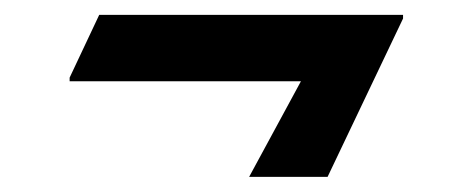

<svg xmlns="http://www.w3.org/2000/svg" viewBox="-20 -433 633 257"><path d="M313.5 -196.3 382.8 -324.2H73.2V-329.1L112.8 -413.1H519.5V-408.2L418.5 -196.3Z"/></svg>

Font: Nova Oval
Style: Book
Weight: 400
Version: Version 2.000